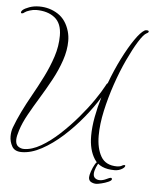

<svg xmlns="http://www.w3.org/2000/svg" viewBox="-54 -682 703 871"><g transform="rotate(5 297.0 -246.5)"><path d="M494 74Q428 74 401.5 33Q375 -8 375 -72Q375 -112 383.5 -158Q392 -204 406 -250Q379 -205 339 -156Q299 -107 252.5 -65Q206 -23 158 3Q110 29 67 29Q35 29 23 7.5Q11 -14 11 -38Q11 -60 18 -79Q31 -114 49.5 -152Q68 -190 90 -229Q116 -275 139.5 -322Q163 -369 178.5 -416.5Q194 -464 194 -512Q194 -568 162 -593.5Q130 -619 77 -619Q64 -619 48 -614Q32 -609 26 -604Q19 -598 14 -598Q9 -598 9 -603Q9 -607 15 -613Q24 -621 44.5 -628.5Q65 -636 90 -636Q137 -636 175 -611.5Q213 -587 228 -535Q234 -514 234 -491Q234 -449 218.5 -403Q203 -357 178 -311Q153 -265 126 -221Q102 -182 80 -142.5Q58 -103 47 -68Q43 -56 40.5 -44.5Q38 -33 38 -25Q38 -3 50 5.5Q62 14 76 14Q112 14 153.5 -10Q195 -34 236.5 -72.5Q278 -111 315 -154.5Q352 -198 379 -237.5Q406 -277 419 -302Q425 -315 429 -316Q452 -378 479 -431.5Q506 -485 531.5 -522Q557 -559 575 -569Q578 -571 584 -571Q594 -571 594 -566Q594 -561 585 -557Q571 -550 549 -514.5Q527 -479 502.5 -426.5Q478 -374 457 -312.5Q436 -251 422.5 -189.5Q409 -128 409 -76Q409 -18 430.5 19Q452 56 504 56Q516 56 526 51H525Q532 47 537 47Q541 47 541 50Q541 56 531 63Q515 74 494 74ZM417 143Q404 143 393 137Q382 131 382 116Q382 107 388 89Q394 71 403 55.5Q412 40 422 40L424 42Q416 52 409 69Q402 86 402 99Q402 112 410.5 118.5Q419 125 431 125Q445 125 460.5 117.5Q476 110 480 110Q486 110 486 116Q486 122 471.5 128.5Q457 135 440 139Q423 143 417 143Z"/></g></svg>

Font: Fuggles
Style: Regular
Weight: 400
Designer: Rob Leuschke
Foundry: Robert E. Leuschke
Version: Version 1.100; ttfautohint (v1.8.3)